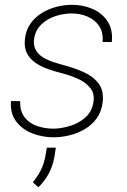

<svg xmlns="http://www.w3.org/2000/svg" viewBox="-20 -558 526 794"><path d="M365.7 -131.8Q373 -170.4 353 -194.6Q333 -218.8 301 -232.7Q269 -246.6 238.8 -254.4Q210 -261.7 180.4 -271.7Q150.9 -281.7 127.2 -297.9Q103.5 -314 91.1 -338.6Q78.6 -363.3 83.5 -399.9Q87.9 -435.1 106.4 -460.9Q125 -486.8 152.6 -503.9Q180.2 -521 212.6 -529.5Q245.1 -538.1 276.9 -538.1Q324.2 -538.1 363.5 -520.8Q402.8 -503.4 425 -469.5Q447.3 -435.5 442.4 -384.3H404.3Q407.7 -423.3 390.6 -449.5Q373.5 -475.6 342.8 -489Q312 -502.4 276.9 -502.4Q244.1 -502.4 210.9 -491.9Q177.7 -481.4 153.1 -459Q128.4 -436.5 121.6 -401.4Q116.7 -372.6 127 -353Q137.2 -333.5 157.7 -321Q178.2 -308.6 202.4 -300.8Q226.6 -293 249 -287.1Q289.1 -276.4 327.1 -259.3Q365.2 -242.2 387.9 -212.2Q410.6 -182.1 404.3 -133.3Q399.4 -95.7 380.1 -68.8Q360.8 -42 331.8 -24.7Q302.7 -7.3 268.8 1.2Q234.9 9.8 201.7 9.8Q155.8 9.8 114 -6.3Q72.3 -22.5 46.9 -55.7Q21.5 -88.9 25.4 -140.1L63.5 -139.6Q62 -99.1 81.3 -73.7Q100.6 -48.3 132.8 -37.1Q165 -25.9 201.7 -25.9Q234.9 -26.4 270.3 -37.4Q305.7 -48.3 332.3 -71.5Q358.9 -94.7 365.7 -131.8ZM210.9 52.7 205.1 90.3Q198.7 127 182.1 158.7Q165.5 190.4 138.7 216.3L115.7 195.8Q135.3 171.9 148.2 146.7Q161.1 121.6 167 91.3L173.8 52.7Z"/></svg>

Font: Roboto ExtraLight
Style: Italic
Weight: 250
Designer: Christian Robertson
Foundry: Google
Version: Version 3.009; 2024